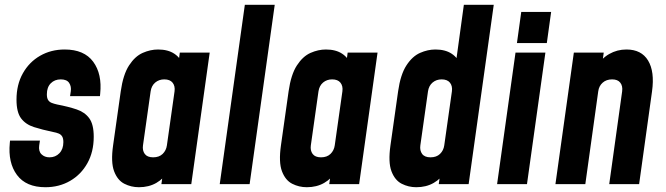

<svg xmlns="http://www.w3.org/2000/svg" viewBox="-20 -770 2785 803"><path d="M170 13Q89 13 51 -38.2Q13 -89.5 21 -172L22 -182H147L144 -162Q140.5 -137.5 153.5 -124.8Q166.5 -112 187 -112Q212 -112 228.5 -129.2Q245 -146.5 245 -175.5Q245 -191 240 -199.2Q235 -207.5 225.5 -211.5Q216 -215.5 202 -218Q156.5 -227.5 122 -238.5Q87.5 -249.5 68.2 -275Q49 -300.5 49 -353Q49 -416 75.5 -463.2Q102 -510.5 147.8 -536.8Q193.5 -563 250.5 -563Q332 -563 369.8 -511.8Q407.5 -460.5 399 -378L398 -368H273L276 -388Q279 -408.5 269.2 -423.2Q259.5 -438 234 -438Q208.5 -438 192.2 -421.5Q176 -405 176 -375.5Q176 -360 181.2 -351.8Q186.5 -343.5 196 -339.8Q205.5 -336 219 -333Q266 -324 300.2 -312.5Q334.5 -301 353.2 -275.5Q372 -250 372 -198Q372 -135 345.5 -87.5Q319 -40 273.2 -13.5Q227.5 13 170 13Z M561 13Q528.5 13 500 -1.5Q471.5 -16 457.2 -53.8Q443 -91.5 453 -162L485 -388Q495 -458.5 519.8 -496.5Q544.5 -534.5 576.8 -548.8Q609 -563 641 -563Q682.5 -563 709.2 -545.2Q736 -527.5 747 -495L721 -466L732 -550H857L780 0H655L667 -84L685 -55Q665 -23 633.8 -5Q602.5 13 561 13ZM620.5 -112Q645.5 -112 660.2 -126.2Q675 -140.5 678 -162L710 -388Q713 -410 702 -424Q691 -438 667 -438Q645 -438 629.2 -424.8Q613.5 -411.5 610 -388L578 -162Q575 -140.5 585.5 -126.2Q596 -112 620.5 -112Z M899 0 1004 -750H1129L1024 0Z M1263 13Q1230.5 13 1202 -1.5Q1173.5 -16 1159.2 -53.8Q1145 -91.5 1155 -162L1187 -388Q1197 -458.5 1221.8 -496.5Q1246.5 -534.5 1278.8 -548.8Q1311 -563 1343 -563Q1384.5 -563 1411.2 -545.2Q1438 -527.5 1449 -495L1423 -466L1434 -550H1559L1482 0H1357L1369 -84L1387 -55Q1367 -23 1335.8 -5Q1304.5 13 1263 13ZM1322.5 -112Q1347.5 -112 1362.2 -126.2Q1377 -140.5 1380 -162L1412 -388Q1415 -410 1404 -424Q1393 -438 1369 -438Q1347 -438 1331.2 -424.8Q1315.5 -411.5 1312 -388L1280 -162Q1277 -140.5 1287.5 -126.2Q1298 -112 1322.5 -112Z M1721 13Q1688.5 13 1660 -1.5Q1631.5 -16 1617.2 -53.8Q1603 -91.5 1613 -162L1645 -388Q1655 -458.5 1679.8 -496.5Q1704.5 -534.5 1736.8 -548.8Q1769 -563 1801 -563Q1842.5 -563 1869.2 -545.2Q1896 -527.5 1907 -495L1881 -466L1920 -750H2045L1940 0H1815L1827 -84L1845 -55Q1825 -23 1793.8 -5Q1762.5 13 1721 13ZM1780.5 -112Q1805.5 -112 1820.2 -126.2Q1835 -140.5 1838 -162L1870 -388Q1873 -410 1862 -424Q1851 -438 1827 -438Q1805 -438 1789.2 -424.8Q1773.5 -411.5 1770 -388L1738 -162Q1735 -140.5 1745.5 -126.2Q1756 -112 1780.5 -112Z M2059 0 2136 -550H2261L2184 0ZM2142 -590 2160 -720H2285L2267 -590Z M2303 0 2380 -550H2505L2493 -463L2473 -488Q2495 -525.5 2528 -544.2Q2561 -563 2600 -563Q2662.5 -563 2690.5 -516.8Q2718.5 -470.5 2707 -388L2653 0H2528L2582 -388Q2585 -410.5 2574.2 -424.2Q2563.5 -438 2540 -438Q2516 -438 2500.5 -424.2Q2485 -410.5 2482 -388L2428 0Z"/></svg>

Font: Mohave Light
Style: Bold Italic
Weight: 700
Italic angle: -8°
Version: Version 2.003